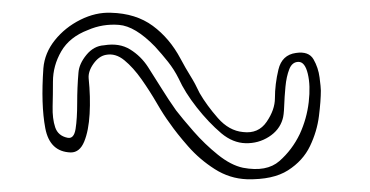

<svg xmlns="http://www.w3.org/2000/svg" viewBox="-20 -466 580 301"><path d="M483 -324Q483 -308 480 -284Q477 -260 466 -237Q455 -214 431.5 -199Q408 -184 367 -185Q340 -186 316.5 -201Q293 -216 275 -236.5Q257 -257 246 -273Q237 -285 226 -304Q215 -323 202 -341.5Q189 -360 175 -371.5Q161 -383 146 -380Q135 -378 126.5 -366Q118 -354 119 -343Q122 -314 120.5 -287.5Q119 -261 112 -244Q105 -227 91 -227Q58 -228 51 -265Q44 -302 48 -359Q50 -383 66 -403Q82 -423 106 -435Q130 -447 154 -446Q193 -445 219.5 -425.5Q246 -406 263 -374Q271 -359 278.5 -347Q286 -335 293 -320Q304 -301 321.5 -281Q339 -261 361 -259Q385 -256 398 -275Q411 -294 411 -312Q411 -334 416.5 -357Q422 -380 444 -383Q464 -386 471.5 -373Q479 -360 481 -344.5Q483 -329 483 -324ZM361 -203Q398 -196 418 -213.5Q438 -231 450 -256Q461 -280 464 -306Q467 -332 462.5 -350.5Q458 -369 448 -369Q438 -369 433.5 -357.5Q429 -346 427.5 -330Q426 -314 425.5 -299.5Q425 -285 423 -279Q418 -262 401.5 -251.5Q385 -241 365 -241.5Q345 -242 327 -257Q307 -274 288.5 -297.5Q270 -321 260 -343Q253 -357 243.5 -369Q234 -381 223 -393Q192 -425 166.5 -427Q141 -429 118 -419Q89 -408 76 -385.5Q63 -363 63 -338Q63 -318 62.5 -299Q62 -280 66.5 -266.5Q71 -253 86 -250Q96 -248 98.5 -264Q101 -280 101 -304.5Q101 -329 103 -352Q104 -366 115.5 -380Q127 -394 143 -395Q167 -399 184 -388.5Q201 -378 212 -361Q223 -344 233.5 -327Q244 -310 256 -293Q266 -280 283.5 -260Q301 -240 321.5 -223.5Q342 -207 361 -203Z"/></svg>

Font: Shizuru
Style: Regular
Weight: 400
Version: Version 1.000